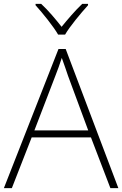

<svg xmlns="http://www.w3.org/2000/svg" viewBox="-20 -968 630 988"><path d="M279 -790H315C339 -832 396 -900 433 -941V-948H403C367 -914 327 -867 297 -830C268 -867 229 -914 192 -948H163V-941C200 -900 255 -832 279 -790ZM548 0H589L318 -716H281L0 0H41L143 -261H448ZM330 -578 434 -297H157L265 -578C275 -604 288 -638 298 -670C310 -636 323 -600 330 -578Z"/></svg>

Font: Noto Sans Sinhala ExtraLight
Style: Regular
Weight: 200
Designer: Jelle Bosma - Monotype Design Team
Foundry: Monotype Imaging Inc.
Version: Version 2.006